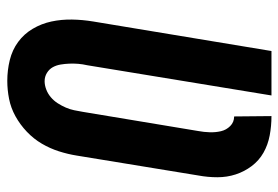

<svg xmlns="http://www.w3.org/2000/svg" viewBox="-142 -634 783 540"><g transform="rotate(90 250.0 -363.5)"><path d="M207 8Q177 8 148.5 1Q120 -6 97.5 -22.5Q75 -39 60.5 -63.5Q46 -88 40 -116Q34 -144 34.5 -174Q35 -204 40 -234L123 -735H248L163 -217Q160 -204 159 -191.5Q158 -179 158.5 -166.5Q159 -154 161 -142Q163 -130 168.5 -120Q174 -110 184.5 -103.5Q195 -97 208 -97Q219 -97 231 -101.5Q243 -106 253 -114.5Q263 -123 270 -134Q277 -145 282 -156.5Q287 -168 289.5 -180Q292 -192 294 -204L348 -529Q351 -545 351.5 -561.5Q352 -578 348.5 -593Q345 -608 334 -619Q323 -630 307 -630L306 -735Q334 -735 360.5 -730Q387 -725 409 -712.5Q431 -700 446.5 -679.5Q462 -659 470 -634.5Q478 -610 478 -583Q478 -556 473 -529L417 -187Q413 -162 405 -137Q397 -112 383.5 -89Q370 -66 350 -47Q330 -28 306.5 -15Q283 -2 257.5 3Q232 8 207 8Z"/></g></svg>

Font: Iosevka Extrabold Oblique
Style: Regular
Weight: 800
Italic angle: -9°
Monospace: yes
Designer: Belleve Invis
Foundry: Belleve Invis
Version: Version 32.5.0; ttfautohint (v1.8.4)